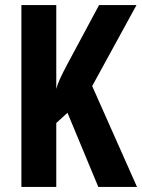

<svg xmlns="http://www.w3.org/2000/svg" viewBox="-20 -734 558 754"><path d="M518 0H366L245 -291L201 -251V0H64V-714H201V-385Q206 -404 217 -427.5Q228 -451 244 -481L369 -714H516L342 -396Z"/></svg>

Font: Noto Sans Myanmar ExtraCondensed
Style: Bold
Weight: 700
Width: 2
Designer: Monotype Design Team
Foundry: Monotype Imaging Inc.
Version: Version 2.107; ttfautohint (v1.8.4.7-5d5b)